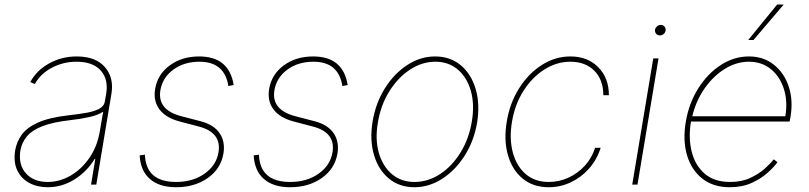

<svg xmlns="http://www.w3.org/2000/svg" viewBox="-20 -798 3497 830"><path d="M186.1 11.4Q141.3 11.4 106.7 -7.1Q72.1 -25.6 54.9 -61.1Q37.6 -96.6 45.5 -147.7Q51.8 -184.7 73.7 -215.4Q95.5 -246.1 143.6 -267.9Q191.8 -289.8 277 -299.7Q315.3 -304 349.8 -309.7Q384.2 -315.3 407 -326.7Q429.7 -338.1 433.2 -359.4L438.9 -392Q449.6 -454.9 415.5 -493.1Q381.4 -531.2 311.1 -531.2Q253.6 -531.2 204.4 -505.3Q155.2 -479.4 130.7 -434.7L110.8 -443.2Q138.5 -494.3 192.8 -524.1Q247.2 -554 311.1 -554Q394.2 -554 433.8 -507.6Q473.4 -461.3 461.6 -392L396.3 0H373.6L392 -110.8H389.2Q355.1 -55.4 301.5 -22Q247.9 11.4 186.1 11.4ZM186.1 -11.4Q237.9 -11.4 285.7 -39.2Q333.5 -67.1 367.4 -117Q401.3 -166.9 411.9 -233L426.1 -315.3Q403.8 -300.4 366.7 -292.1Q329.5 -283.7 282.7 -278.4Q208.1 -269.9 163.4 -252.5Q118.6 -235.1 96.6 -208.8Q74.6 -182.5 68.2 -147.7Q58.6 -85.9 92 -48.7Q125.4 -11.4 186.1 -11.4Z M990.1 -430.4 967.3 -426.1Q950.6 -531.2 842.3 -531.2Q775.6 -531.2 729 -496.8Q682.5 -462.4 673.3 -407.7Q659.4 -322.8 764.2 -295.5L846.6 -274.1Q904.1 -259.2 929.2 -222.5Q954.2 -185.7 946 -134.9Q935 -68.5 878.4 -28.6Q821.7 11.4 741.5 11.4Q668.3 11.4 627.7 -24.5Q587 -60.4 583.8 -126.4L606.5 -129.3Q610.8 -11.4 741.5 -11.4Q813.9 -11.4 864.7 -47.4Q915.5 -83.5 924.7 -140.6Q938.2 -225.9 838.1 -251.4L757.1 -272.7Q696.4 -288.7 669.2 -325.3Q642 -361.9 650.6 -413.4Q661.2 -476.9 714 -515.4Q766.7 -554 840.9 -554Q970.5 -554 990.1 -430.4Z M1483 -430.4 1460.2 -426.1Q1443.5 -531.2 1335.2 -531.2Q1268.5 -531.2 1221.9 -496.8Q1175.4 -462.4 1166.2 -407.7Q1152.3 -322.8 1257.1 -295.5L1339.5 -274.1Q1397 -259.2 1422.1 -222.5Q1447.1 -185.7 1438.9 -134.9Q1427.9 -68.5 1371.3 -28.6Q1314.6 11.4 1234.4 11.4Q1161.2 11.4 1120.6 -24.5Q1079.9 -60.4 1076.7 -126.4L1099.4 -129.3Q1103.7 -11.4 1234.4 -11.4Q1306.8 -11.4 1357.6 -47.4Q1408.4 -83.5 1417.6 -140.6Q1431.1 -225.9 1331 -251.4L1250 -272.7Q1189.3 -288.7 1162.1 -325.3Q1134.9 -361.9 1143.5 -413.4Q1154.1 -476.9 1206.9 -515.4Q1259.6 -554 1333.8 -554Q1463.4 -554 1483 -430.4Z M1771.3 11.4Q1706.7 11.4 1661.4 -25.9Q1616.1 -63.2 1596.8 -127.8Q1577.4 -192.5 1590.9 -274.1Q1604.4 -353.7 1644.4 -417.1Q1684.3 -480.5 1740.9 -517.2Q1797.6 -554 1860.8 -554Q1926.1 -554 1971.4 -516.3Q2016.7 -478.7 2036 -414.1Q2055.4 -349.4 2042.6 -268.5Q2029.1 -188.9 1989 -125.5Q1948.9 -62.1 1892 -25.4Q1835.2 11.4 1771.3 11.4ZM1771.3 -11.4Q1830.3 -11.4 1882.5 -45.6Q1934.7 -79.9 1971.2 -139.4Q2007.8 -198.9 2019.9 -274.1Q2032 -347.3 2015.3 -405.5Q1998.6 -463.8 1958.8 -497.5Q1919 -531.2 1862.2 -531.2Q1804 -531.2 1751.8 -496.6Q1699.6 -462 1662.6 -402.5Q1625.7 -343 1613.6 -268.5Q1600.9 -195.3 1617.7 -137.1Q1634.6 -78.8 1674.5 -45.1Q1714.5 -11.4 1771.3 -11.4Z M2352.3 11.4Q2284.8 11.4 2239.5 -25.9Q2194.2 -63.2 2175.8 -127.3Q2157.3 -191.4 2170.5 -271.3Q2183.6 -351.9 2223.7 -415.8Q2263.8 -479.8 2321.9 -516.9Q2380 -554 2446 -554Q2520.2 -554 2566.2 -507.5Q2612.2 -460.9 2612.2 -386.4H2588.1Q2588.1 -453.1 2549.2 -492.2Q2510.3 -531.2 2446 -531.2Q2386 -531.2 2332.9 -497.3Q2279.8 -463.4 2242.7 -404.8Q2205.6 -346.2 2193.2 -271.3Q2181.1 -198.9 2196.6 -139.9Q2212 -81 2251.8 -46.2Q2291.5 -11.4 2352.3 -11.4Q2396.7 -11.4 2437.1 -29.8Q2477.6 -48.3 2508.2 -81.7Q2538.7 -115.1 2552.6 -159.1H2576.7Q2560 -106.9 2525.9 -68.7Q2491.8 -30.5 2446.9 -9.6Q2402 11.4 2352.3 11.4Z M2713.1 0 2804 -545.5H2826.7L2735.8 0ZM2833.1 -644.9Q2822.4 -644.9 2816.2 -652.3Q2810 -659.8 2811.8 -670.5Q2813.2 -677.9 2820.3 -684.1Q2827.4 -690.3 2835.9 -690.3Q2846.6 -690.3 2852.8 -682.9Q2859 -675.4 2857.2 -664.8Q2855.8 -657 2848.7 -650.9Q2841.6 -644.9 2833.1 -644.9Z M3134.9 11.4Q3063.2 11.4 3016 -25.9Q2968.8 -63.2 2949.9 -127.1Q2931.1 -191.1 2944.6 -271.3Q2958.1 -351.6 2998.2 -415.5Q3038.4 -479.4 3095.5 -516.7Q3152.7 -554 3217.3 -554Q3280.5 -554 3325.1 -518.6Q3369.7 -483.3 3389.4 -424.5Q3409.1 -365.8 3397.7 -295.5L3393.5 -272.7H2967Q2955.3 -201.7 2970.2 -142.2Q2985.1 -82.7 3026.5 -47.1Q3067.8 -11.4 3136.4 -11.4Q3186.1 -11.4 3223.9 -29.1Q3261.7 -46.9 3287.1 -70Q3312.5 -93 3325.3 -109.4L3340.9 -96.6Q3326 -76 3297.9 -50.8Q3269.9 -25.6 3229 -7.1Q3188.2 11.4 3134.9 11.4ZM2972.7 -295.5H3375Q3385.7 -360.8 3368.4 -414.2Q3351.2 -467.7 3312 -499.5Q3272.7 -531.2 3217.3 -531.2Q3163.7 -531.2 3113.8 -500.5Q3063.9 -469.8 3026.5 -416.5Q2989 -363.3 2972.7 -295.5ZM3214.5 -625 3339.5 -778.4H3367.9L3237.2 -625Z"/></svg>

Font: Inter Thin  BETA
Style: Italic
Weight: 100
Italic angle: -9.39999°
Designer: Rasmus Andersson
Foundry: rsms
Version: Version 3.011;git-f93a4a705